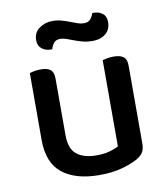

<svg xmlns="http://www.w3.org/2000/svg" viewBox="-79 -740 717 820"><g transform="rotate(-10 280.0 -329.5)"><path d="M69 -467Q76 -469 89 -471.5Q102 -474 117 -474Q146 -474 159.5 -463Q173 -452 173 -425V-178Q173 -120 203.5 -95.5Q234 -71 288 -71Q323 -71 347 -78Q371 -85 385 -93V-467Q393 -469 405.5 -471.5Q418 -474 433 -474Q462 -474 476 -463Q490 -452 490 -425V-88Q490 -66 483 -52Q476 -38 455 -25Q429 -10 386.5 2Q344 14 287 14Q184 14 126.5 -31.5Q69 -77 69 -176ZM202 -669Q223 -669 241 -664Q259 -659 275.5 -652.5Q292 -646 306.5 -641Q321 -636 334 -636Q353 -636 362.5 -647.5Q372 -659 376 -673H382Q404 -673 420 -661Q436 -649 436 -624Q436 -591 414 -573Q392 -555 357 -555Q335 -555 315.5 -560Q296 -565 279.5 -571.5Q263 -578 248.5 -583Q234 -588 222 -588Q203 -588 194 -576.5Q185 -565 181 -550H175Q153 -550 136.5 -562.5Q120 -575 120 -600Q120 -633 145 -651Q170 -669 202 -669Z"/></g></svg>

Font: Baloo Thambi 2 Medium
Style: Regular
Weight: 500
Designer: Aadarsh Rajan and Ek Type
Foundry: Ek Type
Version: Version 1.640;hotconv 1.0.111;makeotfexe 2.5.65597; ttfautoh